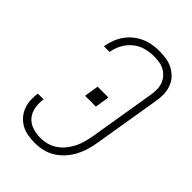

<svg xmlns="http://www.w3.org/2000/svg" viewBox="-221 -838 941 941"><g transform="rotate(45 250.0 -367.5)"><path d="M201 8Q177 8 152.5 4Q128 0 107.5 -11Q87 -22 71.5 -39.5Q56 -57 47.5 -78.5Q39 -100 37.5 -124.5Q36 -149 40 -174H80Q75 -145 80 -116.5Q85 -88 102 -67.5Q119 -47 145.5 -38Q172 -29 201 -29Q224 -29 247 -35Q270 -41 290 -54.5Q310 -68 325.5 -87.5Q341 -107 351.5 -128Q362 -149 368 -171.5Q374 -194 378 -216L435 -561Q438 -581 438 -600.5Q438 -620 432 -637Q426 -654 414 -668Q402 -682 386 -691Q370 -700 351.5 -703Q333 -706 313 -706Q285 -706 256 -698.5Q227 -691 203.5 -672Q180 -653 165 -626.5Q150 -600 145 -572Q145 -570 145 -569Q145 -568 145 -567H105Q105 -569 105 -570Q105 -571 106 -573Q110 -596 119 -619Q128 -642 142.5 -662.5Q157 -683 177 -699Q197 -715 219.5 -725Q242 -735 266 -739Q290 -743 313 -743Q339 -743 363.5 -739Q388 -735 409 -723.5Q430 -712 446 -694.5Q462 -677 470 -654Q478 -631 478.5 -606Q479 -581 474 -555L417 -210Q413 -184 405 -157Q397 -130 384 -105Q371 -80 351.5 -58Q332 -36 307.5 -20.5Q283 -5 255.5 1.5Q228 8 201 8ZM211 -330 223 -405H298L286 -330Z"/></g></svg>

Font: Iosevka SS04 Extralight
Style: Italic
Weight: 200
Italic angle: -9°
Monospace: yes
Designer: Belleve Invis
Foundry: Belleve Invis
Version: Version 19.0.0; ttfautohint (v1.8.4)